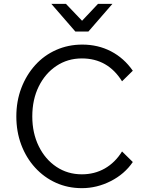

<svg xmlns="http://www.w3.org/2000/svg" viewBox="-20 -963 759 999"><path d="M615 -175 671 -120Q628 -57 556 -20.5Q484 16 406 16Q333 16 271 -12Q209 -40 162.5 -91Q116 -142 90.5 -210Q65 -278 65 -357Q65 -437 91 -505Q117 -573 163 -624Q209 -675 272 -703Q335 -731 408 -731Q490 -731 557.5 -696Q625 -661 671 -595L615 -540Q541 -659 406 -659Q332 -659 273.5 -620Q215 -581 181.5 -513Q148 -445 148 -357Q148 -271 181.5 -202.5Q215 -134 273.5 -95Q332 -56 406 -56Q472 -56 525.5 -86.5Q579 -117 615 -175ZM247 -943H323L407 -855L490 -943H565L440 -799H372Z"/></svg>

Font: Wix Madefor Text
Style: Regular
Weight: 400
Designer: Dalton Maag Ltd
Foundry: Dalton Maag Ltd
Version: Version 3.100